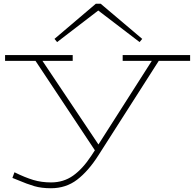

<svg xmlns="http://www.w3.org/2000/svg" viewBox="-20 -764 1045 1022"><path d="M992 -440H825L503 64Q450 147 390.5 192.5Q331 238 251 238Q201 238 163 227Q125 216 71 193L46 183L57 153Q114 181 157.5 194Q201 207 252 207Q318 207 369 171Q420 135 466 65L485 36L169 -440H7V-471H367V-440H206L504 5L788 -440H633V-471H992ZM270 -557 490 -744H516L737 -557L723 -540L503 -708L284 -540Z"/></svg>

Font: BioRhyme Expanded ExtraLight
Style: Regular
Weight: 275
Width: 7
Designer: Aoife Mooney
Foundry: Aoife Mooney Type
Version: Version 1.001